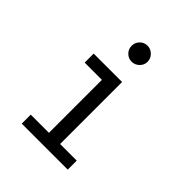

<svg xmlns="http://www.w3.org/2000/svg" viewBox="-187 -765 874 874"><g transform="rotate(45 250.0 -328.0)"><path d="M106 -457H289V-58H396V0H100V-58H217V-399H106ZM218 -641Q233 -656 254 -656Q275 -656 290.5 -640.5Q306 -625 306 -604Q306 -583 290.5 -568Q275 -553 254 -553Q233 -553 218 -568Q203 -583 203 -604Q203 -626 218 -641Z"/></g></svg>

Font: InconsolataGo
Style: Regular
Weight: 400
Designer: Raph Levien, Kirill Tkachev
Foundry: Cyreal
Version: Version 1.013